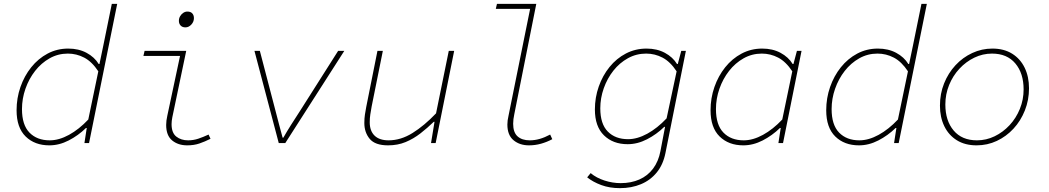

<svg xmlns="http://www.w3.org/2000/svg" viewBox="-20 -742 5440 996"><path d="M236 12Q160 12 113 -34Q66 -80 66 -170Q66 -233 86 -290.5Q106 -348 142 -393Q178 -438 227 -464Q276 -490 334 -490Q388 -490 429 -468Q470 -446 492 -410H496L516 -506L560 -722H588L442 0H418L430 -78H426Q386 -39 336.5 -13.5Q287 12 236 12ZM238 -14Q286 -14 338 -42.5Q390 -71 438 -122L490 -372Q457 -422 417 -443Q377 -464 332 -464Q281 -464 237.5 -439.5Q194 -415 162 -374Q130 -333 112 -281.5Q94 -230 94 -176Q94 -94 133 -54Q172 -14 238 -14Z M951 12Q904 12 873 -13.5Q842 -39 842 -94Q842 -105 843.5 -117Q845 -129 848 -142L914 -452H724L730 -478H946L874 -134Q872 -124 871 -115Q870 -106 870 -98Q870 -53 894.5 -33.5Q919 -14 956 -14Q983 -14 1008.5 -22.5Q1034 -31 1062 -44L1072 -22Q1042 -7 1014 2.5Q986 12 951 12ZM942 -600Q926 -600 917 -609.5Q908 -619 908 -634Q908 -647 914.5 -658Q921 -669 931 -675.5Q941 -682 952 -682Q969 -682 977.5 -672.5Q986 -663 986 -648Q986 -629 972.5 -614.5Q959 -600 942 -600Z M1426 0 1300 -478H1328L1410 -164Q1419 -130 1428 -95Q1437 -60 1446 -28H1450Q1468 -60 1490 -94.5Q1512 -129 1536 -166L1734 -478H1766L1460 0Z M1993 12Q1926 12 1898 -21.5Q1870 -55 1870 -104Q1870 -128 1873 -147.5Q1876 -167 1880 -188L1938 -478H1966L1908 -190Q1904 -168 1901 -148.5Q1898 -129 1898 -108Q1898 -63 1923 -38.5Q1948 -14 1996 -14Q2059 -14 2120 -52Q2181 -90 2242 -154L2308 -478H2336L2240 0H2216L2234 -110H2230Q2197 -78 2161 -50Q2125 -22 2084 -5Q2043 12 1993 12Z M2724 12Q2676 12 2644 -14.5Q2612 -41 2612 -96Q2612 -107 2613.5 -118Q2615 -129 2618 -142L2730 -696H2552L2558 -722H2762L2648 -150Q2645 -137 2643.5 -124Q2642 -111 2642 -100Q2642 -55 2665 -34.5Q2688 -14 2728 -14Q2754 -14 2780 -21.5Q2806 -29 2834 -44L2845 -20Q2817 -5 2786.5 3.5Q2756 12 2724 12Z M3196 234Q3142 234 3099 218Q3056 202 3026 178L3044 156Q3074 181 3116 194.5Q3158 208 3200 208Q3254 208 3297 189Q3340 170 3368 132.5Q3396 95 3406 42L3430 -84H3426Q3386 -45 3336.5 -19.5Q3287 6 3236 6Q3160 6 3113 -40Q3066 -86 3066 -174Q3066 -236 3086 -293Q3106 -350 3142 -394.5Q3178 -439 3227 -464.5Q3276 -490 3334 -490Q3388 -490 3429 -468Q3470 -446 3492 -410H3496L3514 -478H3538L3432 52Q3420 112 3387 152.5Q3354 193 3305 213.5Q3256 234 3196 234ZM3238 -20Q3286 -20 3338 -48.5Q3390 -77 3438 -128L3490 -372Q3457 -422 3417 -443Q3377 -464 3332 -464Q3281 -464 3237.5 -440Q3194 -416 3162 -375.5Q3130 -335 3112 -284Q3094 -233 3094 -180Q3094 -99 3133 -59.5Q3172 -20 3238 -20Z M3836 12Q3760 12 3713 -34Q3666 -80 3666 -170Q3666 -233 3686 -290.5Q3706 -348 3742 -393Q3778 -438 3827 -464Q3876 -490 3934 -490Q3988 -490 4029 -468Q4070 -446 4092 -410H4096L4114 -478H4138L4042 0H4018L4030 -78H4026Q3986 -39 3936.5 -13.5Q3887 12 3836 12ZM3838 -14Q3886 -14 3938 -42.5Q3990 -71 4038 -122L4090 -372Q4057 -422 4017 -443Q3977 -464 3932 -464Q3881 -464 3837.5 -439.5Q3794 -415 3762 -374Q3730 -333 3712 -281.5Q3694 -230 3694 -176Q3694 -94 3733 -54Q3772 -14 3838 -14Z M4436 12Q4360 12 4313 -34Q4266 -80 4266 -170Q4266 -233 4286 -290.5Q4306 -348 4342 -393Q4378 -438 4427 -464Q4476 -490 4534 -490Q4588 -490 4629 -468Q4670 -446 4692 -410H4696L4716 -506L4760 -722H4788L4642 0H4618L4630 -78H4626Q4586 -39 4536.5 -13.5Q4487 12 4436 12ZM4438 -14Q4486 -14 4538 -42.5Q4590 -71 4638 -122L4690 -372Q4657 -422 4617 -443Q4577 -464 4532 -464Q4481 -464 4437.5 -439.5Q4394 -415 4362 -374Q4330 -333 4312 -281.5Q4294 -230 4294 -176Q4294 -94 4333 -54Q4372 -14 4438 -14Z M5046 12Q4986 12 4943.5 -14.5Q4901 -41 4878.5 -87.5Q4856 -134 4856 -194Q4856 -256 4877.5 -309.5Q4899 -363 4936.5 -403.5Q4974 -444 5023.5 -467Q5073 -490 5128 -490Q5188 -490 5230.5 -463.5Q5273 -437 5295.5 -390.5Q5318 -344 5318 -284Q5318 -223 5296.5 -169Q5275 -115 5237.5 -74.5Q5200 -34 5151 -11Q5102 12 5046 12ZM5048 -14Q5096 -14 5139.5 -35Q5183 -56 5217 -92.5Q5251 -129 5270.5 -177Q5290 -225 5290 -278Q5290 -362 5247 -413Q5204 -464 5126 -464Q5078 -464 5034.5 -443Q4991 -422 4957 -385.5Q4923 -349 4903.5 -301Q4884 -253 4884 -200Q4884 -116 4927 -65Q4970 -14 5048 -14Z"/></svg>

Font: Source Code Pro ExtraLight ExtraLight
Style: Italic
Weight: 250
Italic angle: -11°
Monospace: yes
Version: Version 1.016;hotconv 1.0.116;makeotfexe 2.5.65601